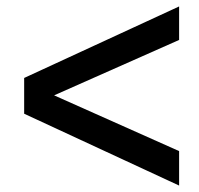

<svg xmlns="http://www.w3.org/2000/svg" viewBox="-20 -620 618 596"><path d="M536 -44 55 -267V-378L536 -600V-496L148 -324L536 -151Z"/></svg>

Font: Prodigy Sans Medium
Style: Regular
Weight: 500
Designer: Wei Huang
Foundry: Wei Huang
Version: Version 1.003; ttfautohint (v1.8.3)